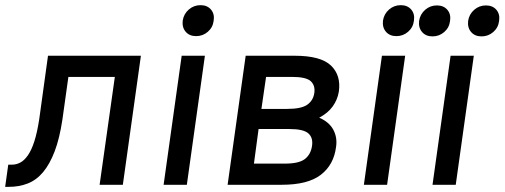

<svg xmlns="http://www.w3.org/2000/svg" viewBox="-38 -716 1955 744"><path d="M-6 -78H9Q25 -78 40.5 -86Q56 -94 70 -114Q84 -134 95 -168Q106 -202 114 -254L148 -500H508L438 0H348L407 -418H227L204 -254Q193 -180 174 -130Q155 -80 129 -49Q103 -18 69.5 -5Q36 8 -3 8H-18Z M666 -500H756L686 0H596ZM722 -576Q696 -576 681.5 -593Q667 -610 670 -636Q674 -662 693.5 -679Q713 -696 739 -696Q765 -696 779.5 -679Q794 -662 790 -636Q787 -610 767.5 -593Q748 -576 722 -576Z M914 -500H1104Q1205 -500 1244.5 -462Q1284 -424 1275 -361Q1270 -330 1251.5 -304Q1233 -278 1199 -260Q1238 -243 1254 -212.5Q1270 -182 1264 -145Q1255 -77 1205 -38.5Q1155 0 1054 0H844ZM964 -216 946 -82H1066Q1120 -82 1143 -99.5Q1166 -117 1171 -150Q1176 -182 1157 -199Q1138 -216 1084 -216ZM993 -418 975 -294H1075Q1130 -294 1153 -310.5Q1176 -327 1180 -356Q1184 -385 1166 -401.5Q1148 -418 1093 -418Z M1442 -500H1532L1462 0H1372ZM1498 -576Q1472 -576 1457.5 -593Q1443 -610 1446 -636Q1450 -662 1469.5 -679Q1489 -696 1515 -696Q1541 -696 1555.5 -679Q1570 -662 1566 -636Q1563 -610 1543.5 -593Q1524 -576 1498 -576Z M1708 -500H1798L1728 0H1638ZM1638 -575Q1612 -575 1597.5 -592Q1583 -609 1586 -635Q1590 -661 1609.5 -678Q1629 -695 1655 -695Q1681 -695 1695.5 -678Q1710 -661 1706 -635Q1703 -609 1683.5 -592Q1664 -575 1638 -575ZM1828 -575Q1802 -575 1787.5 -592Q1773 -609 1776 -635Q1780 -661 1799.5 -678Q1819 -695 1845 -695Q1871 -695 1885.5 -678Q1900 -661 1896 -635Q1893 -609 1873.5 -592Q1854 -575 1828 -575Z"/></svg>

Font: Retni Sans Medium
Style: Italic
Weight: 500
Italic angle: -8°
Designer: Vitaly Kuzmin
Foundry: ParaType Ltd.
Version: Version 1.00;June 10, 2019;FontCreator 11.5.0.2425 64-bit; t